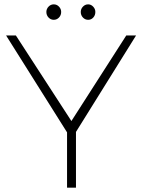

<svg xmlns="http://www.w3.org/2000/svg" viewBox="-20 -862 652 882"><path d="M605 -699 329 -256V0H288V-254L8 -699H53L308 -306L560 -699ZM261 -807Q261 -792 251 -781.5Q241 -771 227 -771Q213 -771 203 -781.5Q193 -792 193 -807Q193 -821 203 -831.5Q213 -842 227 -842Q241 -842 251 -831.5Q261 -821 261 -807ZM418 -807Q418 -792 408.5 -781.5Q399 -771 385 -771Q371 -771 361 -781.5Q351 -792 351 -807Q351 -821 361 -831.5Q371 -842 385 -842Q398 -842 408 -831.5Q418 -821 418 -807Z"/></svg>

Font: Argentum Sans ExtraLight
Style: Regular
Weight: 275
Designer: Julieta Ulanovsky (Modified by Cristiano Sobral)
Foundry: Julieta Ulanovsky
Version: Version 1.000; ttfautohint (v1.5.65-e2d9)